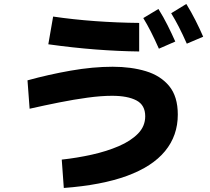

<svg xmlns="http://www.w3.org/2000/svg" viewBox="-20 -868 1040 953"><path d="M296.7 65 286.5 -75.8Q362 -84 435.8 -100.4Q509.7 -116.8 569.5 -142.6Q629.3 -168.3 665.1 -204.9Q700.8 -241.5 700.8 -290.8Q700.8 -346.7 657.1 -369.6Q613.3 -392.5 536.7 -392.5Q481.7 -392.5 414.6 -383.3Q347.5 -374.2 274.2 -359.6Q200.8 -345 127 -328.3L116.5 -469.2Q222 -498.3 331.6 -517.5Q441.2 -536.7 539.2 -536.7Q631.2 -536.7 704.2 -514.6Q777.2 -492.5 819.8 -440.8Q862.5 -389 862.5 -299.2Q862.5 -194.8 799.3 -118Q736.2 -41.2 610.4 4.9Q484.7 51 296.7 65ZM670.8 -612.5Q568.3 -613.7 454.8 -622.4Q341.3 -631.2 219.8 -648.2L243.7 -785.8Q343.2 -771.2 452.1 -763.2Q561 -755.3 670.8 -754.2ZM768.7 -626.3Q747 -675.2 728.8 -710.9Q710.5 -746.7 691.2 -778.3L766.3 -823.5Q791 -784.2 811.7 -742.8Q832.5 -701.5 850 -661.8ZM907.2 -651.2Q885.5 -700 867.3 -735.3Q849 -770.7 829.7 -802.3L904.8 -848.3Q929.5 -808.2 950.2 -767.2Q971 -726.3 988.5 -685.8Z"/></svg>

Font: Murecho Thin
Style: Regular
Weight: 100
Designer: Neil Summerour
Foundry: Positype
Version: Version 1.010